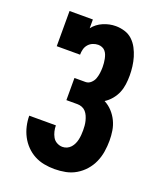

<svg xmlns="http://www.w3.org/2000/svg" viewBox="-139 -831 778 928"><g transform="rotate(20 250.0 -367.5)"><path d="M252 8Q225 8 198.5 3Q172 -2 148.5 -14.5Q125 -27 106 -46.5Q87 -66 74.5 -90Q62 -114 56 -140.5Q50 -167 50 -193H187Q187 -178 190.5 -163Q194 -148 201.5 -134.5Q209 -121 223 -113.5Q237 -106 252 -106Q264 -106 275 -111Q286 -116 294 -125Q302 -134 307 -145Q312 -156 314.5 -167.5Q317 -179 318 -191Q319 -203 319 -215Q319 -215 319 -215Q319 -215 319 -215Q319 -227 318 -239Q317 -251 314 -263Q311 -275 306 -286.5Q301 -298 293 -307Q285 -316 273.5 -320.5Q262 -325 250 -325H193V-439H250Q265 -439 277 -450Q289 -461 294 -475Q299 -489 301 -504.5Q303 -520 303 -535Q303 -535 303 -535Q303 -535 303 -535Q303 -545 302 -555.5Q301 -566 299 -576Q297 -586 293.5 -595.5Q290 -605 283.5 -613Q277 -621 267 -625Q257 -629 247 -629Q233 -629 219.5 -623.5Q206 -618 196.5 -607Q187 -596 183.5 -582Q180 -568 180 -554H60V-735H180V-690Q200 -716 231.5 -729.5Q263 -743 296 -743Q319 -743 342 -736Q365 -729 382 -713Q399 -697 410 -676Q421 -655 427.5 -633Q434 -611 437 -587.5Q440 -564 440 -541Q440 -518 437 -495.5Q434 -473 425.5 -452.5Q417 -432 402 -414Q387 -396 368 -384Q391 -372 408.5 -353Q426 -334 437 -311Q448 -288 452 -263Q456 -238 456 -212Q456 -184 451.5 -155.5Q447 -127 435.5 -101Q424 -75 405 -53.5Q386 -32 361.5 -17.5Q337 -3 309 2.5Q281 8 252 8Z"/></g></svg>

Font: Iosevka Slab Heavy
Style: Regular
Weight: 900
Monospace: yes
Designer: Belleve Invis
Foundry: Belleve Invis
Version: Version 11.1.0; ttfautohint (v1.8.3)